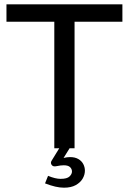

<svg xmlns="http://www.w3.org/2000/svg" viewBox="-20 -688 598 891"><path d="M232 0V-587H10V-668H548V-587H326V0H303L275 45Q283 43 290.5 42Q298 41 305 41Q328 41 343.5 50Q359 59 366.5 73.5Q374 88 374 104Q374 123 363.5 141Q353 159 331.5 171Q310 183 277 183Q258 183 236.5 178Q215 173 189 163L203 128Q220 135 234.5 138.5Q249 142 261 142Q291 142 302.5 131Q314 120 314 108Q314 96 305 87.5Q296 79 276 79Q269 79 260.5 80Q252 81 243 83Q226 87 219.5 77Q213 67 220 57L255 0Z"/></svg>

Font: Atkinson Hyperlegible Next
Style: Regular
Weight: 400
Designer: Elliott Scott, Megan Eiswerth, Linus Boman, Theodore Petrosky, Letters from Sweden
Foundry: Applied Design Works, Letters from Sweden
Version: Version 2.001